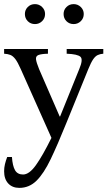

<svg xmlns="http://www.w3.org/2000/svg" viewBox="-25 -678 522 933"><path d="M69 235Q35 235 15 213.5Q-5 192 -5 154Q-5 137 -1 120Q3 103 10 85H33Q36 128 48 149Q60 170 87 170Q117 170 149.5 124.5Q182 79 225 -8L76 -342Q61 -376 49.5 -391Q38 -406 25.5 -411Q13 -416 -5 -417V-440H208V-417Q175 -416 161.5 -410.5Q148 -405 150 -389.5Q152 -374 165 -342L265 -112H267L360 -342Q380 -389 366 -402Q352 -415 299 -417V-440H477V-417Q462 -416 450 -410.5Q438 -405 427.5 -389.5Q417 -374 404 -342L297 -79Q255 25 221.5 95Q188 165 152.5 200Q117 235 69 235ZM145 -561Q124 -561 110 -575Q96 -589 96 -610Q96 -630 110 -644Q124 -658 145 -658Q165 -658 179.5 -644Q194 -630 194 -610Q194 -589 179.5 -575Q165 -561 145 -561ZM333 -561Q312 -561 298 -575Q284 -589 284 -610Q284 -630 298 -644Q312 -658 333 -658Q353 -658 367.5 -644Q382 -630 382 -610Q382 -589 367.5 -575Q353 -561 333 -561Z"/></svg>

Font: Bona Nova SC
Style: Regular
Weight: 400
Designer: Mateusz Machalski
Foundry: Capitalics
Version: Version 4.001; ttfautohint (v1.8.4.7-5d5b)